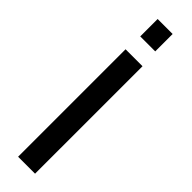

<svg xmlns="http://www.w3.org/2000/svg" viewBox="-312 -906 897 897"><g transform="rotate(45 136.0 -458.0)"><path d="M86 -801H185V-916H86ZM80 0H192V-710H80Z"/></g></svg>

Font: FIGSv2-sans-serif SemiBold
Style: Regular
Weight: 600
Designer: Matt McInerney, Pablo Impallari, Rodrigo Fuenzalida,Mirko Velimirovic
Foundry: Matt McInerney, Pablo Impallari, Rodrigo Fuenzalida
Version: Version 4.021;hotconv 1.0.109;makeotfexe 2.5.65596